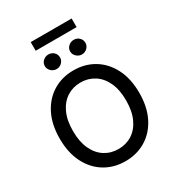

<svg xmlns="http://www.w3.org/2000/svg" viewBox="-244 -1211 1257 1369"><g transform="rotate(-30 384.0 -527.0)"><path d="M711.6 -363.6Q711.6 -247.5 669 -163.7Q626.4 -79.9 552.4 -35Q478.3 9.9 384.2 9.9Q289.8 9.9 215.7 -35Q141.7 -79.9 99.1 -163.7Q56.5 -247.5 56.5 -363.6Q56.5 -480.1 99.1 -563.7Q141.7 -647.4 215.7 -692.3Q289.8 -737.2 384.2 -737.2Q478.3 -737.2 552.4 -692.3Q626.4 -647.4 669 -563.7Q711.6 -480.1 711.6 -363.6ZM603 -363.6Q603 -452.4 574.4 -513.3Q545.8 -574.2 496.3 -605.6Q446.7 -637.1 384.2 -637.1Q321.7 -637.1 272.2 -605.6Q222.7 -574.2 194.1 -513.3Q165.5 -452.4 165.5 -363.6Q165.5 -275.2 194.1 -214.1Q222.7 -153.1 272.2 -121.6Q321.7 -90.2 384.2 -90.2Q446.7 -90.2 496.3 -121.6Q545.8 -153.1 574.4 -214.1Q603 -275.2 603 -363.6ZM285.9 -804.8Q261 -804.8 242 -822.9Q223 -840.9 223 -865Q223 -890.4 242 -907.6Q261 -924.8 285.9 -924.8Q312.5 -924.8 330.4 -907.6Q348.4 -890.4 348.4 -865Q348.4 -840.9 330.4 -822.9Q312.5 -804.8 285.9 -804.8ZM494.7 -804.8Q469.8 -804.8 450.8 -822.9Q431.8 -840.9 431.8 -865Q431.8 -890.4 450.8 -907.6Q469.8 -924.8 494.7 -924.8Q521.3 -924.8 539.2 -907.6Q557.2 -890.4 557.2 -865Q557.2 -840.9 539.2 -822.9Q521.3 -804.8 494.7 -804.8ZM558.6 -1063.8V-992.8H221.6V-1063.8Z"/></g></svg>

Font: Inter UI Medium
Style: Regular
Weight: 500
Designer: Rasmus Andersson
Foundry: rsms
Version: 3.2;8d6f07862